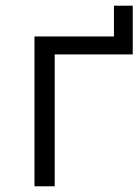

<svg xmlns="http://www.w3.org/2000/svg" viewBox="-20 -654 489 674"><path d="M101 0H172V-463H446V-634H380V-526H101Z"/></svg>

Font: Malon Grotesk
Style: Regular
Weight: 400
Designer: Julieta Ulanovsky
Foundry: Julieta Ulanovsky
Version: Version 7.200